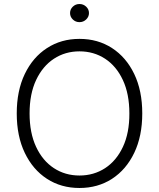

<svg xmlns="http://www.w3.org/2000/svg" viewBox="-20 -932 797 962"><path d="M692.8 -363.6Q692.8 -250 652.5 -166Q612.2 -82 541.2 -36Q470.2 9.9 378.2 9.9Q286.2 9.9 215.4 -36Q144.5 -82 104.2 -166Q63.9 -250 63.9 -363.6Q63.9 -477.3 104.2 -561.3Q144.5 -645.2 215.6 -691.2Q286.6 -737.2 378.2 -737.2Q470.2 -737.2 541.2 -691.2Q612.2 -645.2 652.5 -561.4Q692.8 -477.6 692.8 -363.6ZM628.2 -363.6Q628.2 -461.6 595.5 -531.2Q562.9 -600.9 506.4 -637.8Q449.9 -674.7 378.2 -674.7Q306.8 -674.7 250.4 -637.8Q193.9 -600.9 161 -531.2Q128.2 -461.6 128.2 -363.6Q128.2 -266.3 160.7 -196.6Q193.2 -126.8 249.8 -89.7Q306.5 -52.6 378.2 -52.6Q449.9 -52.6 506.6 -89.5Q563.2 -126.4 595.9 -196.2Q628.6 -266 628.2 -363.6ZM378.2 -821Q358.7 -821 344.8 -834.5Q331 -848 331 -866.5Q331 -885.3 344.8 -898.6Q358.7 -911.9 378.2 -911.9Q397.7 -911.9 411.8 -898.6Q425.8 -885.3 425.8 -866.5Q425.8 -848 411.8 -834.5Q397.7 -821 378.2 -821Z"/></svg>

Font: Inter UI Light
Style: Regular
Weight: 300
Designer: Rasmus Andersson
Foundry: rsms
Version: 3.2;8d6f07862